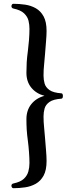

<svg xmlns="http://www.w3.org/2000/svg" viewBox="-20 -800 409 1010"><path d="M51 190Q42 190 40 178Q40 167 51 165Q88 157 105.5 140.5Q123 124 129 102.5Q135 81 135 58Q135 32 132.5 -1Q130 -34 127 -56Q122 -93 120.5 -118.5Q119 -144 119 -173Q119 -220 144.5 -252Q170 -284 214 -296Q171 -307 145 -338.5Q119 -370 119 -417Q119 -445 120.5 -471.5Q122 -498 127 -535Q130 -557 132.5 -589Q135 -621 135 -649Q135 -670 130 -691Q125 -712 107 -729.5Q89 -747 51 -755Q40 -757 40 -769Q41 -773 43 -776.5Q45 -780 51 -780Q81 -780 112 -775.5Q143 -771 168.5 -756.5Q194 -742 209.5 -713.5Q225 -685 225 -637Q225 -615 222 -580Q219 -545 217 -517Q215 -486 212 -460Q209 -434 209 -402Q209 -381 214.5 -361Q220 -341 240 -326.5Q260 -312 304 -309Q308 -308 309.5 -304Q311 -300 311 -296Q311 -292 310 -287.5Q309 -283 304 -281Q260 -278 240 -263.5Q220 -249 214.5 -229Q209 -209 209 -188Q209 -158 212 -130Q215 -102 217 -73Q219 -45 222 -11Q225 23 225 47Q225 95 209.5 123.5Q194 152 168.5 166.5Q143 181 112 185.5Q81 190 51 190Z"/></svg>

Font: Zen Antique
Style: Regular
Weight: 400
Designer: Yoshimichi Ohira
Foundry: Positype
Version: Version 1.001